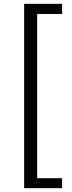

<svg xmlns="http://www.w3.org/2000/svg" viewBox="-20 -812 378 1002"><path d="M106 170H304V118H174V-739H304V-792H106Z"/></svg>

Font: ChiuKong Gothic CL
Style: Regular
Weight: 400
Designer: Ryoko NISHIZUKA 西塚涼子 (kana, bopomofo & ideographs); Paul D. Hunt (Latin, Greek & Cyrillic); Sandoll Communications 산돌커뮤니
Foundry: Adobe
Version: Version 1.300